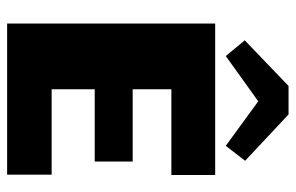

<svg xmlns="http://www.w3.org/2000/svg" viewBox="-162 -648 811 526"><g transform="rotate(90 243.0 -385.5)"><path d="M258 -688 380 -599 421 -652 294 -771H216L91 -651L134 -599ZM460 -450V-570H45V0H459V-122H225V-240H423V-344H225V-450Z"/></g></svg>

Font: FilmFarsi Display
Style: Regular
Weight: 400
Designer: Borna Izadpanah
Foundry: Borna Izadpanah
Version: Version 1.000;PS 001.000;hotconv 1.0.88;makeotf.lib2.5.64775